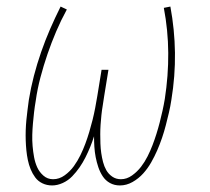

<svg xmlns="http://www.w3.org/2000/svg" viewBox="-20 -558 640 586"><path d="M139 8Q123 8 109.5 1.5Q96 -5 87.5 -16.5Q79 -28 73.5 -41.5Q68 -55 65 -69.5Q62 -84 60.5 -99Q59 -114 58.5 -129.5Q58 -145 58.5 -160.5Q59 -176 60.5 -191.5Q62 -207 64 -222.5Q66 -238 68 -253Q74 -290 83.5 -326.5Q93 -363 105.5 -399Q118 -435 133 -469.5Q148 -504 165 -538L184 -529Q166 -496 151.5 -462Q137 -428 125 -393Q113 -358 103.5 -322Q94 -286 89 -250Q86 -233 84 -215.5Q82 -198 80.5 -181Q79 -164 78.5 -146.5Q78 -129 79.5 -112Q81 -95 84 -78.5Q87 -62 93.5 -47.5Q100 -33 112.5 -22Q125 -11 142 -11Q161 -11 177.5 -23Q194 -35 205.5 -51Q217 -67 225.5 -84.5Q234 -102 240.5 -119.5Q247 -137 252.5 -155.5Q258 -174 262.5 -192Q267 -210 270.5 -228.5Q274 -247 277 -265L290 -345H311L298 -265Q296 -250 293.5 -235.5Q291 -221 289.5 -206.5Q288 -192 287 -177.5Q286 -163 286 -148.5Q286 -134 286.5 -119.5Q287 -105 289 -91Q291 -77 294.5 -63.5Q298 -50 304.5 -38.5Q311 -27 322.5 -19Q334 -11 349 -11Q367 -11 383 -22.5Q399 -34 410.5 -49Q422 -64 430.5 -81Q439 -98 445.5 -115Q452 -132 457.5 -149.5Q463 -167 467.5 -184.5Q472 -202 476 -220Q480 -238 483 -256Q494 -327 493.5 -396.5Q493 -466 480 -534L500 -538Q513 -468 514 -397Q515 -326 503 -253Q500 -233 495.5 -214Q491 -195 486 -175.5Q481 -156 474.5 -137Q468 -118 460 -99.5Q452 -81 441.5 -62.5Q431 -44 417 -28.5Q403 -13 384.5 -2.5Q366 8 346 8Q329 8 315.5 0.5Q302 -7 293.5 -20Q285 -33 280 -48Q275 -63 272 -78.5Q269 -94 268 -110Q267 -126 267 -142Q262 -126 255.5 -110Q249 -94 241 -78Q233 -62 223 -47.5Q213 -33 200.5 -20Q188 -7 171.5 0.5Q155 8 139 8Z"/></svg>

Font: Iosevka Curly ThExObl
Style: Regular
Weight: 100
Width: 7
Italic angle: -9°
Monospace: yes
Designer: Belleve Invis
Foundry: Belleve Invis
Version: Version 11.1.0; ttfautohint (v1.8.3)